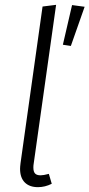

<svg xmlns="http://www.w3.org/2000/svg" viewBox="-20 -763 370 794"><path d="M119 -84Q118 -79 118 -70Q118 -53 125 -45.5Q132 -38 148 -38Q160 -38 182 -44L194 -3Q166 11 137 11Q102 11 82.5 -8.5Q63 -28 63 -65Q63 -73 65 -89L156 -736L212 -743ZM278 -742 330 -735 273 -573 240 -578Z"/></svg>

Font: Fira Sans Condensed Light
Style: Italic
Weight: 300
Width: 3
Italic angle: -8°
Designer: Carrois Corporate & Edenspiekermann AG
Foundry: Carrois Corporate GbR & Edenspiekermann AG
Version: Version 4.203